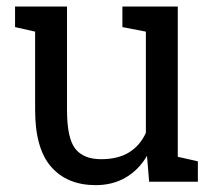

<svg xmlns="http://www.w3.org/2000/svg" viewBox="-20 -548 648 579"><path d="M268.6 10.3Q182.6 10.3 134.3 -44.9Q85.9 -100.1 85.9 -216.8V-452.6L25.4 -466.3V-528.3H85.9H182.1V-215.8Q182.1 -131.3 207 -99.6Q231.9 -67.9 284.7 -67.9Q335.9 -67.9 369.4 -88.6Q402.8 -109.4 419.9 -147.5V-452.6L349.1 -466.3V-528.3H419.9H516.1V-75.2L576.7 -61.5V0H429.7L423.3 -78.1Q398.4 -35.6 359.1 -12.7Q319.8 10.3 268.6 10.3Z"/></svg>

Font: Roboto Slab LO
Style: Regular
Weight: 400
Designer: Google
Version: Version 2.000